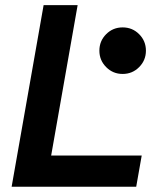

<svg xmlns="http://www.w3.org/2000/svg" viewBox="-20 -713 626 733"><path d="M24.4 0 146.5 -693.4H276.4L175.3 -119.1H521L500 0ZM448.2 -430.7Q411.1 -430.7 385.3 -456.8Q359.4 -482.9 359.4 -519.5Q359.4 -556.6 385.3 -582.5Q411.1 -608.4 448.2 -608.4Q485.4 -608.4 511.2 -582.5Q537.1 -556.6 537.1 -519.5Q537.1 -482.9 511.2 -456.8Q485.4 -430.7 448.2 -430.7Z"/></svg>

Font: CaskaydiaCove NFP
Style: Bold Italic
Weight: 700
Italic angle: -10°
Designer: Aaron Bell
Foundry: Saja Typeworks
Version: Version 2111.001; VTT 6.35;Nerd Fonts 3.1.1